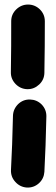

<svg xmlns="http://www.w3.org/2000/svg" viewBox="-20 -759 249 853"><path d="M104.5 -738.8C84.5 -738.8 66.9 -731.4 52.2 -717.3C37.1 -702.6 29.8 -685.1 29.8 -664.6C29.8 -594.2 29.8 -518.1 28.3 -438.5C27.8 -418 35.2 -400.4 49.3 -385.7C63.5 -371.1 81.1 -363.3 101.1 -362.8C121.6 -362.3 139.2 -369.6 154.3 -383.8C169.4 -397.9 176.8 -415.5 177.2 -435.5C178.7 -515.6 179.2 -593.8 179.2 -664.6C179.2 -685.1 171.9 -702.6 157.2 -717.3C142.6 -731.4 125 -738.8 104.5 -738.8ZM113.3 -316.9C92.8 -317.4 75.2 -310.5 60.5 -296.4C45.9 -281.7 38.1 -264.2 37.6 -244.1C35.6 -156.7 32.7 -74.7 28.8 -4.4C27.8 16.1 34.2 34.2 48.3 49.3C62 64.5 79.1 72.8 99.1 74.2C119.6 75.2 137.7 68.8 152.8 55.2C168 41.5 175.8 24.4 177.2 4.4C181.2 -67.9 184.1 -153.3 186 -241.2C186.5 -261.7 179.7 -279.3 165.5 -294.4C150.9 -309.1 133.3 -316.4 113.3 -316.9Z"/></svg>

Font: Mikhak ExtraBold
Style: Regular
Weight: 800
Designer: Amin Abedi
Version: Version 3.2